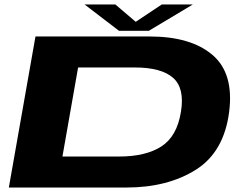

<svg xmlns="http://www.w3.org/2000/svg" viewBox="-20 -838 1102 858"><path d="M19.5 0 138.5 -675H648.5Q832.5 -675 929.2 -592.8Q1026 -510.5 1004 -338Q981 -158.5 854.8 -79.2Q728.5 0 544.5 0ZM259 -138.5H512Q631 -138.5 701 -183.5Q771 -228.5 788.5 -338Q806 -444 753.5 -490.2Q701 -536.5 582 -536.5H329ZM511.5 -700.5 358 -818H495.5L586.5 -740.5L703 -818H841.5L645.5 -700.5Z"/></svg>

Font: Anybody UltraExpanded Regular
Style: Bold Italic
Weight: 700
Width: 9
Italic angle: -10°
Designer: Tyler Finck
Foundry: Etcetera Type Company
Version: Version 1.010; ttfautohint (v1.8.3) -l 8 -r 50 -G 200 -x 14 